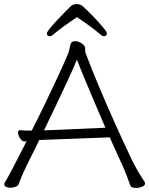

<svg xmlns="http://www.w3.org/2000/svg" viewBox="-20 -911 730 938"><path d="M356 -827Q321 -804 291 -782Q261 -760 236 -739Q231 -734 224 -734Q209 -734 209 -748Q209 -754 223.5 -772Q238 -790 258.5 -812Q279 -834 298 -853Q317 -872 326 -881Q337 -891 355 -891Q374 -891 386 -879Q397 -869 416 -850.5Q435 -832 454.5 -810.5Q474 -789 488 -772Q502 -755 502 -748Q502 -734 487 -734Q480 -734 475 -739Q425 -782 356 -827ZM172 -227Q156 -193 139.5 -161Q123 -129 109 -100Q101 -84 89 -56Q77 -28 71 -11Q68 -3 56 1.5Q44 6 31 6Q19 6 10 2Q1 -2 1 -10Q1 -17 5 -22Q9 -28 13.5 -36Q18 -44 28 -62.5Q38 -81 57 -118Q76 -155 110 -221Q107 -221 104.5 -220.5Q102 -220 100 -220H99Q88 -220 78 -235.5Q68 -251 68 -264Q68 -275 78 -275H80Q89 -274 98 -273.5Q107 -273 117 -273H135Q170 -342 204.5 -413.5Q239 -485 268 -548Q297 -611 314 -652Q318 -662 321 -680.5Q324 -699 331 -705Q338 -710 346 -710Q360 -710 375 -701.5Q390 -693 394 -683Q396 -680 396 -676.5Q396 -673 396 -670V-663Q396 -660 398 -652Q427 -575 465.5 -483.5Q504 -392 546 -299Q588 -206 627 -124Q635 -108 652 -78Q669 -48 685 -25Q687 -22 688 -19.5Q689 -17 689 -15Q689 -5 674.5 1Q660 7 645 7Q635 7 627 4.5Q619 2 617 -4Q611 -22 599.5 -51.5Q588 -81 580 -99Q565 -131 549 -167Q533 -203 516 -240ZM495 -287Q467 -352 440 -415.5Q413 -479 391 -532Q369 -585 356 -620Q341 -583 315 -527Q289 -471 258 -405.5Q227 -340 195 -274Z"/></svg>

Font: Moon Stars Kai T Light
Style: Regular
Weight: 300
Designer: GuiWonder
Version: Version 1.101